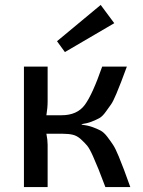

<svg xmlns="http://www.w3.org/2000/svg" viewBox="-20 -758 580 778"><path d="M243 -547 211 -591 388 -738 443 -664ZM311 -255V-253Q335 -250 353.5 -243.5Q372 -237 386.5 -229.5Q401 -222 415 -203.5Q429 -185 438.5 -170.5Q448 -156 461 -124.5Q474 -93 482.5 -70Q491 -47 508 0H407Q388 -50 379.5 -71.5Q371 -93 357 -124.5Q343 -156 333 -168Q323 -180 307.5 -194Q292 -208 275 -212Q258 -216 235 -216H168Q173 -191 173 -171V0H77V-488H173V-347Q173 -321 168 -291H229Q293 -291 324 -333.5Q355 -376 394 -488H494Q477 -443 471 -426.5Q465 -410 451.5 -378Q438 -346 430 -335Q422 -324 408.5 -305Q395 -286 382 -279Q369 -272 351 -265Q333 -258 311 -255Z"/></svg>

Font: Exo 2.0 Medium
Style: Regular
Weight: 500
Designer: Natanael Gama
Version: Version 1.001;PS 001.001;hotconv 1.0.70;makeotf.lib2.5.58329